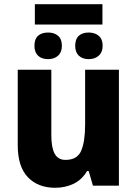

<svg xmlns="http://www.w3.org/2000/svg" viewBox="-20 -879 648 909"><path d="M465 -859V-763H145V-859ZM208 -725Q237 -725 255 -709.5Q273 -694 273 -662Q273 -632 255 -615.5Q237 -599 208 -599Q177 -599 160 -615.5Q143 -632 143 -662Q143 -694 160 -709.5Q177 -725 208 -725ZM400 -725Q429 -725 447.5 -709.5Q466 -694 466 -662Q466 -632 447.5 -615.5Q429 -599 400 -599Q370 -599 353 -615.5Q336 -632 336 -662Q336 -694 353 -709.5Q370 -725 400 -725ZM543 -549V0H420L400 -69H392Q368 -28 328.5 -9Q289 10 241 10Q160 10 112 -40Q64 -90 64 -191V-549H223V-238Q223 -180 239 -151Q255 -122 290 -122Q346 -122 364.5 -165.5Q383 -209 383 -290V-549Z"/></svg>

Font: Noto Sans SemiCondensed ExtraBold
Style: Regular
Weight: 800
Width: 4
Designer: Monotype Design Team
Foundry: Monotype Imaging Inc.
Version: Version 2.013; ttfautohint (v1.8.4.7-5d5b)